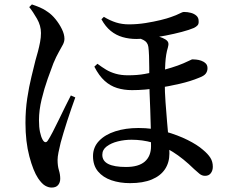

<svg xmlns="http://www.w3.org/2000/svg" viewBox="-20 -797 1040 867"><path d="M567 30Q521 30 483 17Q445 4 422.5 -23Q400 -50 400 -92Q400 -132 427 -160.5Q454 -189 500.5 -204Q547 -219 605 -219Q670 -219 726.5 -203Q783 -187 827 -165Q871 -143 896 -121Q919 -102 930 -84.5Q941 -67 941 -44Q941 -27 932 -15Q923 -3 906 -3Q892 -3 880.5 -12.5Q869 -22 857 -33Q807 -82 760.5 -111Q714 -140 668.5 -153Q623 -166 574 -166Q542 -166 512 -158.5Q482 -151 462 -136Q442 -121 442 -98Q442 -70 469 -56.5Q496 -43 549 -43Q606 -43 634 -67.5Q662 -92 662 -137Q662 -175 661 -217.5Q660 -260 658.5 -300.5Q657 -341 655.5 -377Q654 -413 654 -438Q654 -463 654 -491Q654 -519 653 -544.5Q652 -570 650 -585Q647 -607 627.5 -616.5Q608 -626 594 -630L630 -646Q647 -644 665 -640Q683 -636 699.5 -631Q716 -626 727 -619Q738 -612 740 -603.5Q742 -595 738 -582Q729 -553 726.5 -512Q724 -471 724 -428Q724 -381 727.5 -335Q731 -289 734.5 -246Q738 -203 741.5 -166.5Q745 -130 745 -104Q745 -63 725 -33Q705 -3 665.5 13.5Q626 30 567 30ZM213 50Q199 50 184 41.5Q169 33 152 8Q130 -25 112.5 -91Q95 -157 95 -242Q95 -300 103 -353Q111 -406 122 -450.5Q133 -495 140 -524Q146 -544 151.5 -565Q157 -586 161 -607Q165 -628 165 -648Q165 -681 147 -712.5Q129 -744 112 -765L124 -777Q142 -771 160 -763.5Q178 -756 196 -743Q214 -731 231 -710Q248 -689 259.5 -665.5Q271 -642 271 -622Q271 -609 264 -595.5Q257 -582 245.5 -562Q234 -542 221 -511Q211 -485 195.5 -441.5Q180 -398 168 -348.5Q156 -299 156 -254Q156 -223 160.5 -201.5Q165 -180 172 -167Q178 -156 184.5 -155Q191 -154 197 -164Q205 -176 218 -201Q231 -226 246 -257Q261 -288 275.5 -317.5Q290 -347 300 -366L320 -357Q312 -335 302.5 -307.5Q293 -280 283.5 -251Q274 -222 266.5 -196.5Q259 -171 254 -153Q248 -129 244 -108.5Q240 -88 240 -75Q240 -48 246 -28.5Q252 -9 252 10Q252 27 242.5 38.5Q233 50 213 50ZM576 -390Q540 -390 509 -399.5Q478 -409 452.5 -432Q427 -455 406 -496L420 -509Q440 -494 459 -482.5Q478 -471 502.5 -464Q527 -457 558 -457Q601 -457 633 -463Q665 -469 690 -474Q723 -482 754 -491.5Q785 -501 808 -511Q827 -519 836.5 -524Q846 -529 849 -529Q854 -529 865.5 -528Q877 -527 888.5 -523Q900 -519 908.5 -511Q917 -503 917 -489Q917 -475 909 -464.5Q901 -454 879 -446Q841 -430 791 -418.5Q741 -407 695 -400Q663 -395 634.5 -392.5Q606 -390 576 -390ZM596 -621Q563 -621 533.5 -629.5Q504 -638 480 -657.5Q456 -677 438 -710L449 -721Q477 -704 504 -695.5Q531 -687 562 -687Q600 -687 637.5 -693Q675 -699 705.5 -706.5Q736 -714 752 -720Q778 -729 791 -736Q804 -743 811 -743Q827 -743 842 -739Q857 -735 867 -726Q877 -717 877 -702Q878 -689 872 -682.5Q866 -676 856 -671Q835 -662 801 -653Q767 -644 728.5 -636.5Q690 -629 654.5 -625Q619 -621 596 -621Z"/></svg>

Font: Noto Serif SC ExtraLight SemiBold
Style: Regular
Weight: 600
Version: Version 2.002-H1;hotconv 1.1.0;makeotfexe 2.6.0